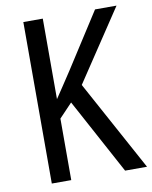

<svg xmlns="http://www.w3.org/2000/svg" viewBox="-81 -775 664 836"><g transform="rotate(-10 250.5 -357.0)"><path d="M501 0 283 -400 492 -714H397L241 -471C209 -422 184 -385 166 -358V-714H80V0H166V-272L224 -333L404 0Z"/></g></svg>

Font: Noto Sans Sinhala UI Condensed
Style: Regular
Weight: 400
Width: 3
Designer: Jelle Bosma - Monotype Design Team
Foundry: Monotype Imaging Inc.
Version: Version 2.006